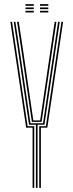

<svg xmlns="http://www.w3.org/2000/svg" viewBox="-20 -905 354 925"><path d="M153 0V-304H119.8L68.5 -652L46.2 -800H54.2L76.5 -652L126.8 -311H187.2L237.8 -652L259.8 -800H267.8L245.8 -652L194.2 -304H161V0ZM137 0V-290H106L30 -800H38L113 -297H145V0ZM169 0V-297H201L276 -800H284L208 -290H177V0ZM133.5 -318 84.5 -652 62.2 -800H70.5L92.8 -652L140.5 -325H173.5L221.5 -652L243.5 -800H251.8L229.8 -652L180.5 -318ZM172.8 -877V-885H212.8V-877ZM102.8 -845V-853H142.8V-845ZM102.8 -861V-869H142.8V-861ZM102.8 -877V-885H142.8V-877ZM172.8 -845V-853H212.8V-845ZM172.8 -861V-869H212.8V-861Z"/></svg>

Font: Big Shoulders Inline Text SC Thin
Style: Regular
Weight: 100
Designer: Patric King
Foundry: XO Type Co
Version: Version 2.002